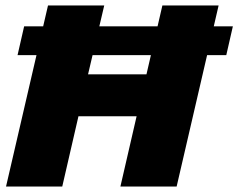

<svg xmlns="http://www.w3.org/2000/svg" viewBox="-20 -680 869 700"><path d="M360 -660 301 -409H514L572 -660H777L624 0H419L478 -256H266L207 0H2L155 -660ZM829 -584 805 -479H44L68 -584Z"/></svg>

Font: Work Sans ExtraBold
Style: Italic
Weight: 800
Italic angle: -13°
Designer: Wei Huang
Foundry: Wei Huang
Version: Version 2.012; ttfautohint (v1.8.3)